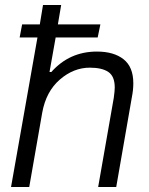

<svg xmlns="http://www.w3.org/2000/svg" viewBox="-20 -743 593 763"><path d="M23.9 0 128.9 -594.2H58.1L67.9 -646H138.2L150.9 -723.1H223.1L210 -646H378.9L368.2 -594.2H201.2L176.8 -457H184.1Q256.3 -538.1 365.2 -538.1Q432.1 -538.1 470.9 -507.6Q509.8 -477.1 509.8 -412.1Q509.8 -385.7 503.9 -356L441.9 0H370.1L432.1 -354Q436 -382.3 436 -395Q436 -439.9 410.6 -457Q385.3 -474.1 336.9 -474.1Q272.5 -474.1 217.8 -426.8Q163.1 -379.4 147.9 -295.9L96.2 0Z"/></svg>

Font: Archivo Light
Style: Italic
Weight: 300
Italic angle: -10°
Designer: Hector Gatti
Foundry: Omnibus-Type
Version: Version 2.001